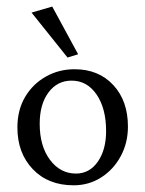

<svg xmlns="http://www.w3.org/2000/svg" viewBox="-20 -550 436 576"><path d="M200.7 5.9Q124.5 5.9 78.4 -42.5Q32.2 -90.8 32.2 -167.5Q32.2 -220.2 55.4 -259.3Q78.6 -298.3 117.7 -320.3Q156.7 -342.3 203.6 -342.3Q275.9 -342.3 319.8 -294.9Q363.8 -247.6 363.8 -170.4Q363.8 -121.1 342 -81.1Q320.3 -41 283.4 -17.6Q246.6 5.9 200.7 5.9ZM208 -29.3Q248.5 -29.3 273.4 -64.9Q298.3 -100.6 298.3 -156.7Q298.3 -224.6 269.8 -266.4Q241.2 -308.1 194.8 -308.1Q151.9 -308.1 125.5 -272.7Q99.1 -237.3 99.1 -178.7Q99.1 -111.8 129.9 -70.6Q160.6 -29.3 208 -29.3ZM182.6 -377.4 74.7 -512.2 136.7 -530.3 214.4 -387.2Z"/></svg>

Font: Lateef Light
Style: Regular
Weight: 300
Designer: SIL International
Foundry: SIL International
Version: Version 4.200